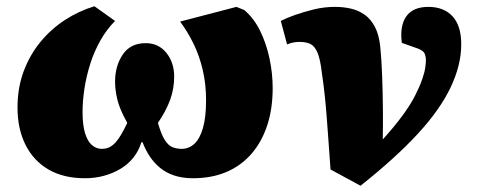

<svg xmlns="http://www.w3.org/2000/svg" viewBox="-20 -553 1534 614"><path d="M252 17Q183 17 135 -11Q87 -39 61.5 -90Q36 -141 36 -209Q36 -272 55.5 -324.5Q75 -377 109 -418.5Q143 -460 187.5 -489Q232 -518 282 -533L348 -486Q321 -459 301 -423.5Q281 -388 268.5 -348.5Q256 -309 250 -269.5Q244 -230 244 -195Q244 -153 252 -127Q260 -101 274 -89Q288 -77 305 -77Q319 -77 329.5 -82Q340 -87 349.5 -97.5Q359 -108 368 -123.5Q377 -139 387 -160Q362 -205 355 -235.5Q348 -266 348 -292Q348 -342 372.5 -378.5Q397 -415 446 -415Q487 -415 512 -384Q537 -353 537 -308Q537 -269 524 -233.5Q511 -198 485 -160Q496 -122 507.5 -104.5Q519 -87 532.5 -82Q546 -77 561 -77Q584 -77 601.5 -93Q619 -109 629 -143.5Q639 -178 639 -233Q639 -283 628.5 -328.5Q618 -374 599 -413Q580 -452 556 -484L736 -531L761 -521Q792 -495 812 -454Q832 -413 842 -365.5Q852 -318 852 -271Q852 -205 834.5 -152Q817 -99 784 -61Q751 -23 704 -3Q657 17 597 17Q563 17 536.5 8Q510 -1 491 -17Q472 -33 458.5 -53.5Q445 -74 436 -98H432Q424 -71 407 -49.5Q390 -28 366 -13.5Q342 1 313 9Q284 17 252 17Z M1133 41 1037 -11Q1033 -68 1030 -108.5Q1027 -149 1024.5 -182Q1022 -215 1018.5 -248Q1015 -281 1009 -322Q1004 -365 995 -385.5Q986 -406 972.5 -412.5Q959 -419 937 -419Q930 -419 920 -417.5Q910 -416 898 -411L878 -486Q895 -495 923 -505Q951 -515 984 -523Q1017 -531 1051 -531Q1078 -531 1102 -525.5Q1126 -520 1146 -506Q1166 -492 1179 -467Q1192 -442 1196 -404Q1200 -365 1202 -312Q1204 -259 1204.5 -205Q1205 -151 1204 -107Q1241 -148 1266.5 -182.5Q1292 -217 1307 -246.5Q1322 -276 1330 -299Q1338 -322 1340 -337.5Q1342 -353 1342 -359Q1342 -376 1336 -385Q1330 -394 1307 -401L1265 -416Q1258 -471 1279.5 -501Q1301 -531 1350 -531Q1399 -531 1427 -501Q1455 -471 1455 -411Q1455 -345 1421 -273.5Q1387 -202 1316 -125Q1245 -48 1133 41Z"/></svg>

Font: Literata Black
Style: Italic
Weight: 900
Italic angle: -2°
Designer: Latin by Veronika Burian and Jose Scaglione. Greek by Irene Vlachou. Cyrillic by Vera Evstafieva
Foundry: TypeTogether
Version: Version 3.002